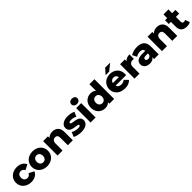

<svg xmlns="http://www.w3.org/2000/svg" viewBox="612 -2950 5106 5106"><g transform="rotate(-45 3165.0 -396.5)"><path d="M337 9C459 9 553 -46 591 -139L446 -214C420 -162 381 -141 336 -141C270 -141 217 -187 217 -271C217 -355 270 -401 336 -401C381 -401 420 -379 446 -328L591 -403C553 -496 459 -551 337 -551C156 -551 27 -435 27 -271C27 -107 156 9 337 9Z M929 9C1107 9 1234 -108 1234 -271C1234 -435 1107 -551 929 -551C752 -551 623 -435 623 -271C623 -108 752 9 929 9ZM929 -141C863 -141 813 -188 813 -271C813 -354 863 -401 929 -401C994 -401 1044 -354 1044 -271C1044 -188 994 -141 929 -141Z M1674 -551C1605 -551 1544 -528 1502 -483V-542H1323V0H1511V-262C1511 -353 1558 -391 1620 -391C1676 -391 1710 -358 1710 -279V0H1897V-310C1897 -477 1801 -551 1674 -551Z M2215 9C2389 9 2482 -69 2482 -168C2482 -384 2162 -301 2162 -378C2162 -399 2185 -417 2250 -417C2298 -417 2352 -407 2406 -377L2463 -505C2409 -535 2325 -551 2249 -551C2080 -551 1986 -473 1986 -371C1986 -154 2307 -238 2307 -164C2307 -140 2285 -125 2221 -125C2155 -125 2082 -145 2032 -176L1975 -47C2028 -15 2122 9 2215 9Z M2753 0V-542H2565V0ZM2659 -603C2728 -603 2774 -647 2774 -706C2774 -762 2728 -802 2659 -802C2590 -802 2544 -759 2544 -703C2544 -646 2590 -603 2659 -603Z M3151 -141C3086 -141 3035 -188 3035 -271C3035 -354 3086 -401 3151 -401C3216 -401 3267 -354 3267 -271C3267 -188 3216 -141 3151 -141ZM3451 -742H3263V-494C3227 -532 3176 -551 3112 -551C2964 -551 2846 -443 2846 -271C2846 -99 2964 9 3112 9C3183 9 3236 -12 3272 -55V0H3451Z M3726 -322C3736 -381 3779 -417 3839 -417C3898 -417 3941 -380 3951 -322ZM3858 9C3960 9 4036 -21 4088 -79L3989 -182C3952 -150 3917 -135 3863 -135C3793 -135 3744 -167 3729 -223H4124C4125 -238 4127 -256 4127 -270C4127 -448 3997 -551 3837 -551C3667 -551 3540 -435 3540 -271C3540 -110 3665 9 3858 9ZM4059 -758H3870L3737 -607H3871Z M4404 -249C4404 -345 4456 -385 4535 -385C4548 -385 4560 -384 4576 -382V-551C4496 -551 4434 -526 4395 -476V-542H4216V0H4404Z M4941 -174C4925 -131 4888 -110 4845 -110C4800 -110 4773 -133 4773 -165C4773 -199 4795 -221 4857 -221H4941ZM4794 9C4872 9 4926 -18 4953 -69V0H5128V-301C5128 -473 5028 -551 4853 -551C4767 -551 4676 -528 4614 -487L4677 -360C4715 -389 4773 -407 4826 -407C4901 -407 4938 -376 4941 -320H4831C4664 -320 4592 -257 4592 -157C4592 -64 4664 9 4794 9Z M5601 -551C5532 -551 5471 -528 5429 -483V-542H5250V0H5438V-262C5438 -353 5485 -391 5547 -391C5603 -391 5637 -358 5637 -279V0H5824V-310C5824 -477 5728 -551 5601 -551Z M6279 -522H6155V-663H5968V-522H5888V-382H5968V-197C5968 -59 6048 9 6186 9C6236 9 6285 -1 6318 -23L6271 -154C6255 -142 6234 -136 6213 -136C6178 -136 6155 -159 6155 -199V-382H6279Z"/></g></svg>

Font: Montserrat-Alt1 ExtBd
Style: Regular
Weight: 800
Designer: Differentunic
Foundry: Differentunic
Version: Version 7.222